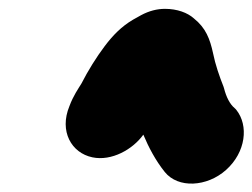

<svg xmlns="http://www.w3.org/2000/svg" viewBox="-20 -876 585 445"><path d="M312.2 -563.9C324.3 -535 340.5 -504.1 361.8 -477.5C392.8 -438.8 459.8 -442.7 503.9 -482.1C550 -523.4 556.7 -585.2 527.6 -621.5C526.7 -622.6 525.1 -624.4 523.7 -625.5C512.9 -634.5 504.5 -650.6 499.2 -671.5C499 -672.4 498.4 -674.1 498 -675.3C488.7 -698.6 479 -726.5 473.9 -752.2C466.6 -785.8 457.1 -811.1 429.4 -833.3C414.8 -846.5 390.7 -855.5 362.3 -855.5C344 -855.5 325.5 -850.7 307.3 -841L288.5 -830.5C261.2 -814.5 241.3 -793.7 222.8 -769.2C203.7 -743.9 184 -712.4 168.8 -682.5C161.7 -670.7 149.9 -654.4 140.9 -630C116.9 -571.9 145.4 -521.6 194 -511.4C239 -501.9 287.9 -530 312.2 -563.9Z"/></svg>

Font: Smoothie
Style: ExBdIt
Weight: 800
Foundry: Cannot Into Space Fonts
Version: Version 0.8